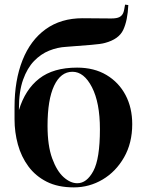

<svg xmlns="http://www.w3.org/2000/svg" viewBox="-20 -798 632 832"><path d="M300 14Q231 14 182.5 -10.5Q134 -35 103 -77Q72 -119 57.5 -172Q43 -225 43 -281V-334Q43 -450 77.5 -537Q112 -624 178 -671.5Q244 -719 338 -719Q369 -719 400 -718.5Q431 -718 462 -718Q486 -718 497.5 -724Q509 -730 514 -742Q517 -749 518.5 -758.5Q520 -768 522 -778L536 -776Q533 -709 514 -668.5Q495 -628 435 -612Q418 -607 374.5 -603.5Q331 -600 266 -595Q229 -593 193 -578.5Q157 -564 127.5 -533.5Q98 -503 80 -452.5Q62 -402 62 -327V-321Q89 -410 150 -457.5Q211 -505 314 -505Q388 -505 441.5 -473Q495 -441 524 -386Q553 -331 553 -260Q553 -178 517.5 -116Q482 -54 424.5 -20Q367 14 300 14ZM315 -4Q356 -4 384.5 -57Q413 -110 413 -238Q413 -353 378.5 -420Q344 -487 294 -487Q243 -487 214.5 -426.5Q186 -366 186 -253Q186 -167 206 -112Q226 -57 255.5 -30.5Q285 -4 315 -4Z"/></svg>

Font: Literata 72pt SemiBold
Style: Regular
Weight: 600
Designer: Latin by Veronika Burian and Jose Scaglione. Greek by Irene Vlachou. Cyrillic by Vera Evstafieva.
Foundry: TypeTogether
Version: Version 3.002